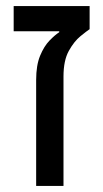

<svg xmlns="http://www.w3.org/2000/svg" viewBox="-20 -612 340 632"><path d="M99 0V-349Q99 -397 112 -428.5Q125 -460 143 -478.5Q161 -497 175 -506V-509H25V-592H275V-516Q266 -510 245 -493Q224 -476 206.5 -444.5Q189 -413 189 -360V0Z"/></svg>

Font: Noto Sans Living
Style: Regular
Weight: 400
Designer: Monotype Design Team
Foundry: Monotype Imaging Inc.
Version: Version 2.013; ttfautohint (v1.8.4.7-5d5b)